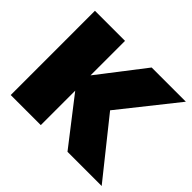

<svg xmlns="http://www.w3.org/2000/svg" viewBox="-152 -882 1088 1088"><g transform="rotate(45 392.0 -337.5)"><path d="M46 0H287V-276L501 0H775L505.5 -337L774.5 -675H500.5L287 -398.5V-675H46Z"/></g></svg>

Font: Anybody SemiExpanded Black
Style: Regular
Weight: 900
Width: 6
Version: Version 1.113;gftools[0.9.25]